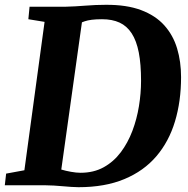

<svg xmlns="http://www.w3.org/2000/svg" viewBox="-29 -771 784 799"><path d="M94 -743H243.5Q283.5 -744 326.5 -747.5Q369.5 -751 411.5 -751Q498 -751.5 558 -729Q618 -706.5 654.8 -665.5Q691.5 -624.5 708 -569.5Q724.5 -514.5 724.5 -450Q724.5 -349.5 699.2 -265.8Q674 -182 621.8 -120.8Q569.5 -59.5 488.8 -25.8Q408 8 297.5 8Q284.5 8 267.8 6.8Q251 5.5 232.2 4Q213.5 2.5 195 1.2Q176.5 0 159.5 0H-9L-3.5 -48.5L72.5 -62.5L156.5 -680L89 -691ZM221 -29.5 210.5 -73.5Q210 -70.5 227 -65.2Q244 -60 266.5 -56Q289 -52 306 -52Q361 -52 402.5 -75Q444 -98 473.5 -137.2Q503 -176.5 521.8 -226Q540.5 -275.5 549.2 -329.2Q558 -383 558 -434.5Q558 -504 548.5 -552.8Q539 -601.5 519 -632.2Q499 -663 468.5 -677Q438 -691 395.5 -691Q371 -691 353.2 -688.8Q335.5 -686.5 323.8 -682.5Q312 -678.5 304.5 -674.5L315.5 -703.5Z"/></svg>

Font: Merriweather ExtraBold
Style: Italic
Weight: 800
Italic angle: -7.8°
Version: Version 2.101